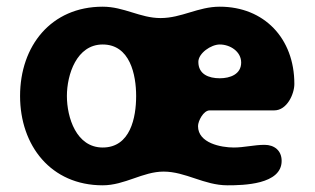

<svg xmlns="http://www.w3.org/2000/svg" viewBox="-20 -547 941 574"><path d="M40 -260C40 -112 132 7 287 7C353 7 407 -34 469 -34C535 -34 590 7 660 7C707 7 822 5 822 -66C822 -97 800 -114 771 -114C740 -114 710 -106 679 -106C641 -106 572 -119 572 -170C572 -185 588 -217 607 -217H800C838 -217 860 -266 860 -296C860 -433 769 -527 637 -527C572 -527 523 -493 460 -493C399 -493 351 -527 287 -527C133 -527 40 -410 40 -260ZM180 -260C180 -324 209 -414 287 -414C369 -414 387 -323 387 -260C387 -196 370 -106 287 -106C208 -106 180 -196 180 -260ZM573 -362C573 -388 611 -414 637 -414C668 -414 701 -393 701 -360C701 -325 668 -313 637 -313C604 -313 573 -325 573 -362Z"/></svg>

Font: Asimov Print
Style: Regular
Weight: 500
Designer: Google
Version: Version 2.000980: 2014